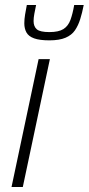

<svg xmlns="http://www.w3.org/2000/svg" viewBox="-20 -746 354 766"><path d="M26 0 134 -510H179L71 0ZM177 -585Q138 -585 116 -593Q94 -601 85.5 -616.5Q77 -632 77 -653Q77 -669 80 -687.5Q83 -706 87 -726H124Q120 -707 117 -691Q114 -675 114 -662Q114 -640 127 -629Q140 -618 177 -618Q214 -618 233 -630Q252 -642 261 -666.5Q270 -691 276 -726H314Q308 -695 300 -669.5Q292 -644 279 -625Q266 -606 241.5 -595.5Q217 -585 177 -585Z"/></svg>

Font: Saira SemiCondensed ExtraLight
Style: Italic
Weight: 250
Width: 4
Italic angle: -12°
Designer: Hector Gatti with collaboration of the Omnibus-Type team
Foundry: Omnibus-Type
Version: Version 1.101